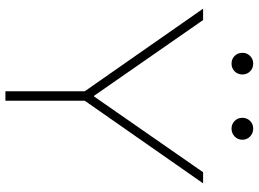

<svg xmlns="http://www.w3.org/2000/svg" viewBox="-143 -812 955 709"><g transform="rotate(90 334.5 -457.5)"><path d="M317 0V-293L12 -730H54L334 -327H336L616 -730H657L352 -293V0ZM215 -835Q198 -835 186.5 -846.5Q175 -858 175 -875Q175 -892 186.5 -903.5Q198 -915 215 -915Q232 -915 243.5 -903.5Q255 -892 255 -875Q255 -858 243.5 -846.5Q232 -835 215 -835ZM455 -835Q438 -835 426.5 -846.5Q415 -858 415 -875Q415 -892 426.5 -903.5Q438 -915 455 -915Q472 -915 484 -903.5Q496 -892 496 -875Q496 -858 484 -846.5Q472 -835 455 -835Z"/></g></svg>

Font: M PLUS 2 ExtraLight
Style: Regular
Weight: 250
Designer: Coji Morishita
Foundry: UNDERFOREST DESIGN
Version: Version 1.001